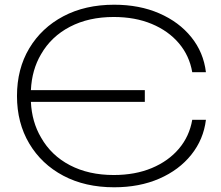

<svg xmlns="http://www.w3.org/2000/svg" viewBox="-20 -782 937 814"><path d="M464 12Q341 12 248.5 -37Q156 -86 104 -173.5Q52 -261 52 -375Q52 -490 104 -577Q156 -664 248.5 -713Q341 -762 464 -762Q571 -762 655 -725.5Q739 -689 791 -624.5Q843 -560 853 -476H795Q783 -546 738.5 -598.5Q694 -651 623.5 -680.5Q553 -710 462 -710Q356 -710 276.5 -668.5Q197 -627 154 -552Q115 -486 111 -400H594V-350H111Q115 -265 154 -199Q197 -123 276.5 -81.5Q356 -40 462 -40Q553 -40 623.5 -69.5Q694 -99 738.5 -151.5Q783 -204 795 -274H853Q843 -191 791 -126Q739 -61 655 -24.5Q571 12 464 12Z"/></svg>

Font: Bounded
Style: Regular
Weight: 200
Designer: Vlad Churkin
Version: Version 1.0